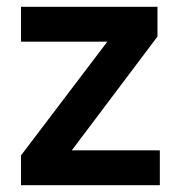

<svg xmlns="http://www.w3.org/2000/svg" viewBox="-20 -547 528 567"><path d="M42 0V-88L297 -424H42V-527H445V-439L192 -103H452V0Z"/></svg>

Font: Our Lexend Medium
Style: Regular
Weight: 500
Designer: Bonnie Shaver-Troup, Thomas Jockin
Foundry: Lexend
Version: Version 1.007